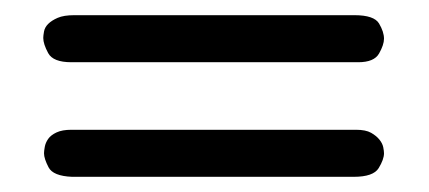

<svg xmlns="http://www.w3.org/2000/svg" viewBox="-20 -432 565 253"><path d="M37 -382Q37 -385 38 -390.5Q39 -396 43.5 -400.5Q48 -405 56 -408.5Q64 -412 78 -412H447Q473 -412 479.5 -401Q486 -390 486 -381Q486 -373 479.5 -361.5Q473 -350 452 -350H74Q50 -350 43.5 -362Q37 -374 37 -382ZM38 -230Q38 -233 39 -238.5Q40 -244 43.5 -249Q47 -254 54.5 -257.5Q62 -261 74 -261H449Q462 -261 469 -257Q476 -253 480 -248Q484 -243 485 -238Q486 -233 486 -230Q486 -222 479 -210.5Q472 -199 446 -199H75Q50 -200 44 -211.5Q38 -223 38 -230Z"/></svg>

Font: CMU Typewriter Custom
Style: Regular
Weight: 500
Monospace: yes
Version: Version 0.7.0